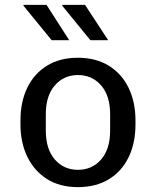

<svg xmlns="http://www.w3.org/2000/svg" viewBox="-20 -758 640 788"><path d="M300 10Q225 10 172.5 -23.5Q120 -57 92 -115Q64 -173 64 -247V-264Q64 -340 92 -398Q120 -456 173 -488.5Q226 -521 299 -521Q374 -521 427 -488Q480 -455 508 -397Q536 -339 536 -264V-247Q536 -171 508 -113Q480 -55 427 -22.5Q374 10 300 10ZM300 -61Q358 -61 395 -103.5Q432 -146 432 -222V-289Q432 -365 395 -407.5Q358 -450 300 -450Q242 -450 205 -407.5Q168 -365 168 -289V-222Q168 -146 205 -103.5Q242 -61 300 -61ZM351 -593 235 -735 236 -738H329L424 -593ZM192 -593 76 -735 77 -738H171L264 -593Z"/></svg>

Font: Chivo Mono
Style: Regular
Weight: 400
Monospace: yes
Designer: Hector Gatti
Foundry: Omnibus-Type
Version: Version 1.008; ttfautohint (v1.8.4.7-5d5b)